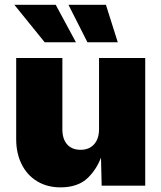

<svg xmlns="http://www.w3.org/2000/svg" viewBox="-20 -789 686 816"><path d="M237.3 7.3Q180.2 7.3 137.5 -18.8Q94.7 -44.9 71.8 -91.3Q48.8 -137.7 48.8 -197.3V-542.5H245.1V-238.8Q245.1 -198.2 265.4 -175.3Q285.6 -152.3 322.8 -152.3Q346.7 -152.3 364.3 -162.8Q381.8 -173.3 391.4 -192.9Q400.9 -212.4 400.9 -239.7V-542.5H597.2V0H412.1L408.7 -140.1H416.5Q397.5 -77.1 355.2 -34.9Q313 7.3 237.3 7.3ZM351.6 -609.4 271 -768.6H430.2L480.5 -609.4ZM169.9 -609.4 41 -768.6H216.8L302.7 -609.4Z"/></svg>

Font: Inter 16pt Black
Style: Regular
Weight: 900
Version: Version 4.001;git-66647c0bb